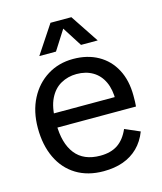

<svg xmlns="http://www.w3.org/2000/svg" viewBox="-109 -790 743 882"><g transform="rotate(-15 262.5 -349.0)"><path d="M275 12Q199.9 12 145.5 -21.3Q91 -54.7 62.2 -115.7Q33.4 -176.7 33.4 -257.6Q33.4 -336.6 64.4 -396.4Q95.3 -456.1 149.2 -489.4Q203 -522.7 271.4 -522.7Q338.9 -522.7 389.6 -494.4Q440.3 -466.1 468.3 -413.4Q496.3 -360.7 496.3 -288.1Q496.3 -273.3 496 -259.4Q495.7 -245.5 494.6 -236.8H82.9V-303.9H443.8L411.8 -286.4Q412.7 -339.2 395.5 -376.2Q378.3 -413.1 345.7 -432.4Q313.1 -451.7 268.7 -451.7Q228 -451.7 194 -432.7Q160 -413.8 140.3 -373.6Q120.5 -333.4 120.5 -269.4V-254.4Q120.5 -161.9 160.1 -111.4Q199.6 -60.9 278.8 -60.9Q328.8 -60.9 361.8 -82.9Q394.7 -105 415 -151.3L486.1 -120.5Q469 -76.2 439 -46.7Q408.9 -17.2 368 -2.6Q327.1 12 275 12ZM214.7 -710H314L403.3 -575.6H323.9L245.8 -698H282.9L204.8 -575.6H125.6Z"/></g></svg>

Font: TikTok Sans Light
Style: Regular
Weight: 300
Version: Version 4.000